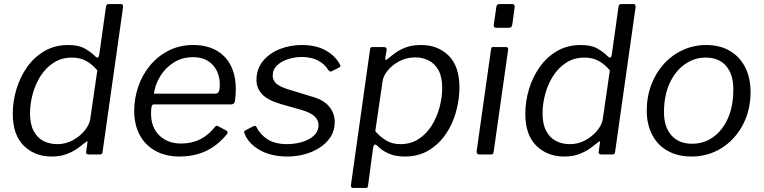

<svg xmlns="http://www.w3.org/2000/svg" viewBox="-20 -762 3766 947"><path d="M419 0Q412 0 407.5 -3.5Q403 -7 405 -14L411 -57Q413 -65 410 -65Q407 -65 399 -58Q387 -48 364.5 -31.5Q342 -15 310 -2.5Q278 10 235 10Q151 10 97 -43.5Q43 -97 43 -201Q43 -262 61 -322Q79 -382 114 -431.5Q149 -481 200 -510.5Q251 -540 317 -540Q368 -540 398.5 -522.5Q429 -505 450 -484Q458 -476 463 -478.5Q468 -481 470 -496L503 -731Q505 -737 507.5 -739.5Q510 -742 516 -742H577Q588 -742 587 -727L486 -14Q485 -5 481.5 -2.5Q478 0 469 0ZM460 -415Q434 -446 404 -462Q374 -478 335 -478Q284 -478 245 -453Q206 -428 180 -387Q154 -346 141 -297.5Q128 -249 128 -203Q128 -150 146 -116Q164 -82 194.5 -66.5Q225 -51 263 -51Q304 -51 339.5 -70.5Q375 -90 398 -118.5Q421 -147 425 -174Z M864 10Q797 10 746.5 -18Q696 -46 669 -96.5Q642 -147 642 -215Q642 -277 662 -335Q682 -393 720 -439Q758 -485 812 -512.5Q866 -540 933 -540Q998 -540 1045 -514.5Q1092 -489 1117.5 -440Q1143 -391 1143 -322Q1143 -308 1142 -293.5Q1141 -279 1139 -264Q1138 -256 1133 -251.5Q1128 -247 1118 -247H739Q731 -247 728 -237.5Q725 -228 725 -202Q725 -133 766.5 -93.5Q808 -54 873 -54Q926 -54 967.5 -75Q1009 -96 1042 -138Q1046 -142 1050 -141.5Q1054 -141 1057 -139L1096 -118Q1107 -112 1100 -101Q1067 -61 1031 -37Q995 -13 954 -1.5Q913 10 864 10ZM1042 -300Q1052 -300 1058 -308Q1064 -316 1064 -345Q1064 -404 1029 -442Q994 -480 932 -480Q879 -480 837.5 -454Q796 -428 770.5 -386.5Q745 -345 739 -300Z M1398 10Q1316 10 1260 -22.5Q1204 -55 1186 -104Q1181 -114 1190 -119L1229 -139Q1235 -142 1239 -141Q1243 -140 1246 -134Q1264 -97 1301 -74Q1338 -51 1398 -51Q1418 -51 1444 -55.5Q1470 -60 1494.5 -71Q1519 -82 1535 -100Q1551 -118 1551 -146Q1551 -170 1530.5 -189Q1510 -208 1463 -221L1364 -249Q1300 -268 1272.5 -297.5Q1245 -327 1245 -367Q1245 -422 1277 -461Q1309 -500 1360 -520Q1411 -540 1469 -540Q1538 -540 1586 -513.5Q1634 -487 1657 -443Q1660 -439 1659 -435.5Q1658 -432 1653 -429L1615 -410Q1611 -408 1607.5 -409.5Q1604 -411 1599 -417Q1582 -446 1548.5 -463.5Q1515 -481 1466 -481Q1436 -481 1403 -471Q1370 -461 1347.5 -440.5Q1325 -420 1325 -388Q1325 -369 1339.5 -353Q1354 -337 1396 -323L1517 -286Q1576 -270 1603.5 -236.5Q1631 -203 1631 -161Q1631 -118 1610 -86Q1589 -54 1555 -32.5Q1521 -11 1480 -0.5Q1439 10 1398 10Z M1720 165Q1715 165 1712.5 160.5Q1710 156 1711 150L1805 -517Q1806 -525 1808.5 -527.5Q1811 -530 1821 -530H1873Q1880 -530 1884 -526.5Q1888 -523 1887 -516L1880 -473Q1879 -467 1883 -467Q1887 -467 1894 -473Q1906 -483 1927 -499Q1948 -515 1980 -527.5Q2012 -540 2057 -540Q2140 -540 2193 -487.5Q2246 -435 2246 -330Q2246 -272 2229.5 -211.5Q2213 -151 2179.5 -101.5Q2146 -52 2095.5 -21Q2045 10 1976 10Q1928 10 1894 -6Q1860 -22 1840 -44Q1831 -52 1826.5 -47.5Q1822 -43 1820 -31L1795 155Q1794 161 1792 163Q1790 165 1784 165H1720ZM1955 -51Q2006 -51 2045 -76.5Q2084 -102 2109.5 -143Q2135 -184 2148 -233Q2161 -282 2161 -329Q2161 -382 2143 -415Q2125 -448 2095 -463.5Q2065 -479 2028 -479Q1986 -479 1950.5 -460.5Q1915 -442 1892.5 -414.5Q1870 -387 1867 -361L1831 -115Q1857 -85 1886.5 -68Q1916 -51 1955 -51Z M2415 -14Q2414 -5 2411 -2.5Q2408 0 2397 0H2346Q2337 0 2333.5 -4.5Q2330 -9 2331 -17L2402 -519Q2403 -526 2405 -528Q2407 -530 2413 -530H2476Q2482 -530 2484.5 -526Q2487 -522 2486 -515ZM2507 -642Q2505 -633 2502 -629Q2499 -625 2488 -625H2427Q2419 -625 2416.5 -630.5Q2414 -636 2416 -644L2428 -727Q2430 -742 2443 -742H2508Q2513 -742 2516.5 -737Q2520 -732 2518 -724Z M2947 0Q2940 0 2935.5 -3.5Q2931 -7 2933 -14L2939 -57Q2941 -65 2938 -65Q2935 -65 2927 -58Q2915 -48 2892.5 -31.5Q2870 -15 2838 -2.5Q2806 10 2763 10Q2679 10 2625 -43.5Q2571 -97 2571 -201Q2571 -262 2589 -322Q2607 -382 2642 -431.5Q2677 -481 2728 -510.5Q2779 -540 2845 -540Q2896 -540 2926.5 -522.5Q2957 -505 2978 -484Q2986 -476 2991 -478.5Q2996 -481 2998 -496L3031 -731Q3033 -737 3035.5 -739.5Q3038 -742 3044 -742H3105Q3116 -742 3115 -727L3014 -14Q3013 -5 3009.5 -2.5Q3006 0 2997 0ZM2988 -415Q2962 -446 2932 -462Q2902 -478 2863 -478Q2812 -478 2773 -453Q2734 -428 2708 -387Q2682 -346 2669 -297.5Q2656 -249 2656 -203Q2656 -150 2674 -116Q2692 -82 2722.5 -66.5Q2753 -51 2791 -51Q2832 -51 2867.5 -70.5Q2903 -90 2926 -118.5Q2949 -147 2953 -174Z M3391 10Q3323 10 3273 -18Q3223 -46 3196.5 -97.5Q3170 -149 3170 -216Q3170 -286 3193 -345.5Q3216 -405 3256 -448.5Q3296 -492 3349.5 -516Q3403 -540 3462 -540Q3531 -540 3580 -511Q3629 -482 3655.5 -430Q3682 -378 3682 -309Q3682 -217 3643 -144.5Q3604 -72 3538 -31Q3472 10 3391 10ZM3394 -53Q3452 -53 3498 -86Q3544 -119 3570.5 -179Q3597 -239 3597 -322Q3597 -395 3561.5 -436.5Q3526 -478 3460 -478Q3404 -478 3357 -444.5Q3310 -411 3282.5 -350.5Q3255 -290 3255 -208Q3255 -136 3291.5 -94.5Q3328 -53 3394 -53Z"/></svg>

Font: Libre Franklin
Style: Italic
Weight: 400
Italic angle: -8°
Designer: Pablo Impallari, Rodrigo Fuenzalida, Nhung Nguyen
Foundry: Impallari Type
Version: Version 3.000